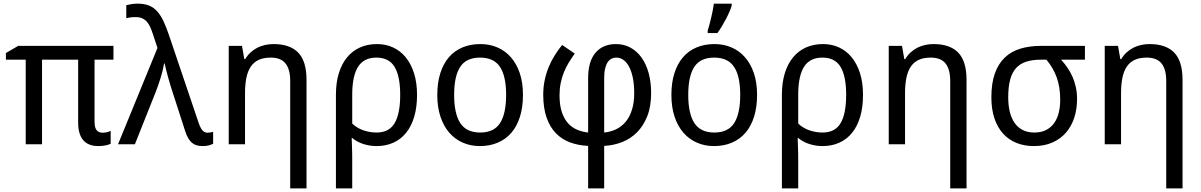

<svg xmlns="http://www.w3.org/2000/svg" viewBox="-20 -786 6542 1046"><path d="M539.1 -63Q552.7 -63 564.2 -66.2Q575.7 -69.3 583 -73.2V-2.9Q575.7 1.5 557.6 5.6Q539.6 9.8 516.1 9.8Q460.9 9.8 433.3 -22.5Q405.8 -54.7 405.8 -118.2V-460.9H209V0H120.1V-460.9H12.2V-497.1L79.1 -536.1H598.1V-460.9H495.1V-124Q495.1 -89.8 506.6 -76.4Q518.1 -63 539.1 -63Z M623 0 837.9 -524.9 812 -603Q805.7 -623 798.1 -639.4Q790.5 -655.8 780 -667.7Q769.5 -679.7 754.6 -686.3Q739.7 -692.9 718.8 -692.9Q702.1 -692.9 689.9 -691.2Q677.7 -689.5 668 -687V-757.8Q680.7 -761.2 696.8 -763.7Q712.9 -766.1 730 -766.1Q766.1 -766.1 791.7 -755.9Q817.4 -745.6 836.7 -723.9Q856 -702.1 871.3 -669.2Q886.7 -636.2 901.9 -590.8L1062 -117.2Q1070.8 -90.8 1082 -76.9Q1093.3 -63 1111.8 -63Q1118.7 -63 1127.9 -64.7Q1137.2 -66.4 1141.1 -67.9V-2.9Q1129.9 2.9 1116.5 6.3Q1103 9.8 1085 9.8Q1065.9 9.8 1051.5 5.6Q1037.1 1.5 1025.6 -8.3Q1014.2 -18.1 1005.1 -33.7Q996.1 -49.3 988.8 -71.8L922.9 -275.9Q917.5 -292 910.4 -314.9Q903.3 -337.9 896.7 -361.6Q890.1 -385.3 884.8 -406.5Q879.4 -427.7 877 -439.9H874Q867.7 -402.3 854.7 -360.8Q841.8 -319.3 826.7 -280.8L714.8 0Z M1561 240.2V-345.2Q1561 -408.7 1535.4 -440.4Q1509.8 -472.2 1455.1 -472.2Q1415.5 -472.2 1388.7 -459.5Q1361.8 -446.8 1345.5 -421.9Q1329.1 -397 1322 -360.8Q1314.9 -324.7 1314.9 -277.8V0H1226.1V-536.1H1298.3L1311 -463.9H1315.9Q1328.1 -484.9 1345 -500.2Q1361.8 -515.6 1381.8 -525.9Q1401.9 -536.1 1424.3 -541Q1446.8 -545.9 1470.2 -545.9Q1559.6 -545.9 1604.7 -499.3Q1649.9 -452.6 1649.9 -350.1V240.2Z M2252 -269Q2252 -202.1 2236.6 -150.1Q2221.2 -98.1 2192.6 -62.7Q2164.1 -27.3 2123.3 -8.8Q2082.5 9.8 2031.7 9.8Q1995.1 9.8 1960.2 -1.2Q1925.3 -12.2 1898.9 -34.2H1896Q1896.5 -13.2 1897.5 9.3Q1898.4 28.3 1898.7 52Q1898.9 75.7 1898.9 98.1V240.2H1810.1V-269Q1810.1 -335.4 1825.9 -387Q1841.8 -438.5 1871.1 -473.9Q1900.4 -509.3 1941.7 -527.6Q1982.9 -545.9 2034.2 -545.9Q2081.5 -545.9 2121.3 -527.6Q2161.1 -509.3 2190.2 -473.9Q2219.2 -438.5 2235.6 -387Q2252 -335.4 2252 -269ZM2030.8 -472.2Q1963.9 -472.2 1932.1 -424.3Q1900.4 -376.5 1898.9 -278.8V-112.8Q1925.3 -87.9 1960.2 -75.9Q1995.1 -64 2031.7 -64Q2100.1 -64 2130.1 -115.5Q2160.2 -167 2160.2 -269Q2160.2 -371.1 2129.6 -421.6Q2099.1 -472.2 2030.8 -472.2Z M2829.1 -269Q2829.1 -202.1 2812.7 -150.1Q2796.4 -98.1 2765.9 -62.7Q2735.4 -27.3 2691.9 -8.8Q2648.4 9.8 2594.2 9.8Q2543.9 9.8 2501.5 -8.8Q2459 -27.3 2428 -62.7Q2397 -98.1 2379.6 -150.1Q2362.3 -202.1 2362.3 -269Q2362.3 -335.4 2378.7 -387Q2395 -438.5 2425.3 -473.9Q2455.6 -509.3 2499.3 -527.6Q2543 -545.9 2597.2 -545.9Q2647.5 -545.9 2689.9 -527.6Q2732.4 -509.3 2763.4 -473.9Q2794.4 -438.5 2811.8 -387Q2829.1 -335.4 2829.1 -269ZM2454.1 -269Q2454.1 -167 2487.5 -115.5Q2521 -64 2596.2 -64Q2671.4 -64 2704.3 -115.5Q2737.3 -167 2737.3 -269Q2737.3 -371.1 2703.9 -421.6Q2670.4 -472.2 2595.2 -472.2Q2520 -472.2 2487.1 -421.6Q2454.1 -371.1 2454.1 -269Z M3184.1 240.2V8.8Q3130.9 6.3 3086.2 -10Q3041.5 -26.4 3008.8 -59.8Q2976.1 -93.3 2957.8 -145.3Q2939.5 -197.3 2939.5 -271Q2939.5 -311.5 2947.3 -348.6Q2955.1 -385.7 2968.8 -419.4Q2982.4 -453.1 3001.5 -483.6Q3020.5 -514.2 3042.5 -541L3111.3 -494.1Q3093.3 -469.2 3077.9 -443.8Q3062.5 -418.5 3051.5 -390.6Q3040.5 -362.8 3034.4 -332.3Q3028.3 -301.8 3028.3 -267.1Q3028.3 -212.9 3040.8 -175.5Q3053.2 -138.2 3074.7 -114.5Q3096.2 -90.8 3124.5 -79.1Q3152.8 -67.4 3184.1 -64V-359.9Q3184.1 -451.7 3224.4 -498.8Q3264.6 -545.9 3335.4 -545.9Q3379.4 -545.9 3415 -526.4Q3450.7 -506.8 3475.6 -471.7Q3500.5 -436.5 3513.9 -387.5Q3527.3 -338.4 3527.3 -278.8Q3527.3 -206.1 3506.3 -153.1Q3485.4 -100.1 3450.2 -64.9Q3415 -29.8 3368.7 -11.7Q3322.3 6.3 3271.5 8.8V240.2ZM3435.1 -277.8Q3435.1 -325.7 3427.7 -361.8Q3420.4 -397.9 3407.2 -422.6Q3394 -447.3 3376.2 -459.7Q3358.4 -472.2 3337.4 -472.2Q3324.2 -472.2 3312.3 -466.6Q3300.3 -460.9 3291.3 -448Q3282.2 -435.1 3276.9 -413.8Q3271.5 -392.6 3271.5 -360.8V-64Q3306.6 -67.4 3336.7 -81.8Q3366.7 -96.2 3388.4 -122.3Q3410.2 -148.4 3422.6 -187.3Q3435.1 -226.1 3435.1 -277.8Z M4104.5 -269Q4104.5 -202.1 4088.1 -150.1Q4071.8 -98.1 4041.3 -62.7Q4010.7 -27.3 3967.3 -8.8Q3923.8 9.8 3869.6 9.8Q3819.3 9.8 3776.9 -8.8Q3734.4 -27.3 3703.4 -62.7Q3672.4 -98.1 3655 -150.1Q3637.7 -202.1 3637.7 -269Q3637.7 -335.4 3654.1 -387Q3670.4 -438.5 3700.7 -473.9Q3731 -509.3 3774.7 -527.6Q3818.4 -545.9 3872.6 -545.9Q3922.9 -545.9 3965.3 -527.6Q4007.8 -509.3 4038.8 -473.9Q4069.8 -438.5 4087.2 -387Q4104.5 -335.4 4104.5 -269ZM3729.5 -269Q3729.5 -167 3762.9 -115.5Q3796.4 -64 3871.6 -64Q3946.8 -64 3979.7 -115.5Q4012.7 -167 4012.7 -269Q4012.7 -371.1 3979.2 -421.6Q3945.8 -472.2 3870.6 -472.2Q3795.4 -472.2 3762.5 -421.6Q3729.5 -371.1 3729.5 -269ZM3835.4 -619.1Q3840.3 -633.8 3845.2 -652.6Q3850.1 -671.4 3854.7 -691.2Q3859.4 -710.9 3863.3 -730.5Q3867.2 -750 3869.1 -766.1H3966.3V-755.9Q3963.4 -744.1 3955.3 -725.1Q3947.3 -706.1 3936.3 -684.8Q3925.3 -663.6 3912.6 -642.6Q3899.9 -621.6 3888.2 -606H3835.4Z M4681.6 -269Q4681.6 -202.1 4666.3 -150.1Q4650.9 -98.1 4622.3 -62.7Q4593.8 -27.3 4553 -8.8Q4512.2 9.8 4461.4 9.8Q4424.8 9.8 4389.9 -1.2Q4355 -12.2 4328.6 -34.2H4325.7Q4326.2 -13.2 4327.1 9.3Q4328.1 28.3 4328.4 52Q4328.6 75.7 4328.6 98.1V240.2H4239.7V-269Q4239.7 -335.4 4255.6 -387Q4271.5 -438.5 4300.8 -473.9Q4330.1 -509.3 4371.3 -527.6Q4412.6 -545.9 4463.9 -545.9Q4511.2 -545.9 4551 -527.6Q4590.8 -509.3 4619.9 -473.9Q4648.9 -438.5 4665.3 -387Q4681.6 -335.4 4681.6 -269ZM4460.4 -472.2Q4393.6 -472.2 4361.8 -424.3Q4330.1 -376.5 4328.6 -278.8V-112.8Q4355 -87.9 4389.9 -75.9Q4424.8 -64 4461.4 -64Q4529.8 -64 4559.8 -115.5Q4589.8 -167 4589.8 -269Q4589.8 -371.1 4559.3 -421.6Q4528.8 -472.2 4460.4 -472.2Z M5156.7 240.2V-345.2Q5156.7 -408.7 5131.1 -440.4Q5105.5 -472.2 5050.8 -472.2Q5011.2 -472.2 4984.4 -459.5Q4957.5 -446.8 4941.2 -421.9Q4924.8 -397 4917.7 -360.8Q4910.6 -324.7 4910.6 -277.8V0H4821.8V-536.1H4894L4906.7 -463.9H4911.6Q4923.8 -484.9 4940.7 -500.2Q4957.5 -515.6 4977.5 -525.9Q4997.6 -536.1 5020 -541Q5042.5 -545.9 5065.9 -545.9Q5155.3 -545.9 5200.4 -499.3Q5245.6 -452.6 5245.6 -350.1V240.2Z M5847.7 -246.1Q5847.7 -191.9 5832.5 -145Q5817.4 -98.1 5787.6 -63.7Q5757.8 -29.3 5713.9 -9.8Q5669.9 9.8 5612.8 9.8Q5560.5 9.8 5517.8 -7.3Q5475.1 -24.4 5444.6 -58.1Q5414.1 -91.8 5397.5 -141.4Q5380.9 -190.9 5380.9 -255.9Q5380.9 -332 5399.7 -385.3Q5418.5 -438.5 5453.6 -472.2Q5488.8 -505.9 5539.1 -521Q5589.4 -536.1 5651.9 -536.1H5890.6V-460.9H5760.7Q5778.8 -440.9 5794.7 -418.2Q5810.5 -395.5 5822.3 -369.1Q5834 -342.8 5840.8 -312.5Q5847.7 -282.2 5847.7 -246.1ZM5472.7 -255.9Q5472.7 -214.4 5480.7 -179.2Q5488.8 -144 5506.1 -118.4Q5523.4 -92.8 5550.3 -78.4Q5577.1 -64 5614.7 -64Q5651.9 -64 5678.5 -77.4Q5705.1 -90.8 5722.4 -114.7Q5739.7 -138.7 5747.8 -171.4Q5755.9 -204.1 5755.9 -242.2Q5755.9 -312.5 5736.6 -365Q5717.3 -417.5 5680.7 -460.9H5651.9Q5605.5 -460.9 5571.5 -450.2Q5537.6 -439.5 5515.6 -415.3Q5493.7 -391.1 5483.2 -351.8Q5472.7 -312.5 5472.7 -255.9Z M6333.5 240.2V-345.2Q6333.5 -408.7 6307.9 -440.4Q6282.2 -472.2 6227.5 -472.2Q6188 -472.2 6161.1 -459.5Q6134.3 -446.8 6117.9 -421.9Q6101.6 -397 6094.5 -360.8Q6087.4 -324.7 6087.4 -277.8V0H5998.5V-536.1H6070.8L6083.5 -463.9H6088.4Q6100.6 -484.9 6117.4 -500.2Q6134.3 -515.6 6154.3 -525.9Q6174.3 -536.1 6196.8 -541Q6219.2 -545.9 6242.7 -545.9Q6332 -545.9 6377.2 -499.3Q6422.4 -452.6 6422.4 -350.1V240.2Z"/></svg>

Font: Droid Sans
Style: Regular
Weight: 400
Foundry: Ascender Corporation
Version: Version 1.00 build 114